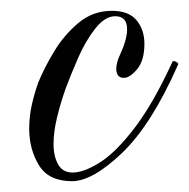

<svg xmlns="http://www.w3.org/2000/svg" viewBox="-20 -325 350 355"><path d="M113 10Q70 10 52 -19.5Q34 -49 34 -87Q34 -110 39 -132Q44 -154 51 -173Q62 -200 80.5 -230.5Q99 -261 125.5 -283Q152 -305 187 -305Q218 -305 232.5 -287.5Q247 -270 247 -244Q247 -213 233.5 -197Q220 -181 209 -181Q195 -181 195 -198Q195 -209 202 -224Q215 -252 215 -271Q215 -295 193 -295Q174 -295 156 -272Q138 -249 124.5 -218Q111 -187 102 -163Q92 -135 85.5 -108Q79 -81 79 -59Q79 -36 87.5 -21Q96 -6 114 -6Q135 -6 164.5 -24.5Q194 -43 228.5 -88Q263 -133 299 -211Q299 -212 301 -212Q304 -212 307.5 -209.5Q311 -207 309 -205Q260 -94 205.5 -42Q151 10 113 10Z"/></svg>

Font: Mea Culpa
Style: Regular
Weight: 400
Designer: Robert E. Leuschke
Foundry: Robert E. Leuschke
Version: Version 1.010; ttfautohint (v1.8.3)